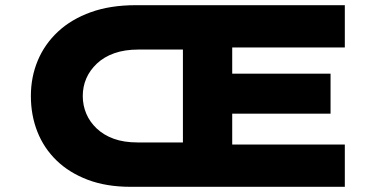

<svg xmlns="http://www.w3.org/2000/svg" viewBox="-20 -720 1462 740"><path d="M483 0Q390 0 318.5 -27Q247 -54 198 -101.5Q149 -149 124 -212.5Q99 -276 99 -350Q99 -423 125.5 -486.5Q152 -550 203.5 -598Q255 -646 330 -673Q405 -700 503 -700H1309V-537H875V-436H1254V-282H875V-163H1309V0ZM299 -350Q299 -314 312.5 -282Q326 -250 353 -224.5Q380 -199 419 -185Q458 -171 510 -171H685V-529H513Q461 -529 421 -515Q381 -501 353.5 -475Q326 -449 312.5 -417.5Q299 -386 299 -350Z"/></svg>

Font: Lexend Peta ExtraBold
Style: Regular
Weight: 800
Version: Version 1.007